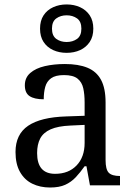

<svg xmlns="http://www.w3.org/2000/svg" viewBox="-20 -834 603 864"><path d="M279.8 -596.2Q246.6 -596.2 219.2 -608.6Q191.9 -621.1 176 -645.3Q160.2 -669.4 160.2 -705.1Q160.2 -740.7 176 -764.9Q191.9 -789.1 219.2 -801.5Q246.6 -814 279.8 -814Q313.5 -814 340.6 -801.5Q367.7 -789.1 383.8 -764.9Q399.9 -740.7 399.9 -705.1Q399.9 -669.4 383.8 -645.3Q367.7 -621.1 340.6 -608.6Q313.5 -596.2 279.8 -596.2ZM279.8 -645Q307.1 -645 326.7 -658.9Q346.2 -672.9 346.2 -705.1Q346.2 -737.3 326.7 -751.2Q307.1 -765.1 279.8 -765.1Q252.9 -765.1 233.4 -751.2Q213.9 -737.3 213.9 -705.1Q213.9 -672.9 233.4 -658.9Q252.9 -645 279.8 -645ZM205.1 9.8Q160.6 9.8 125.5 -7.3Q90.3 -24.4 70.1 -60.1Q49.8 -95.7 49.8 -149.9Q49.8 -229.5 106.7 -268.1Q163.6 -306.6 277.8 -310.1L360.8 -313V-373Q360.8 -409.2 354.7 -436.8Q348.6 -464.4 328.9 -480.2Q309.1 -496.1 268.1 -496.1Q229.5 -496.1 210 -481.9Q190.4 -467.8 183.6 -443.1Q176.8 -418.5 176.8 -387.2Q134.8 -387.2 113.3 -401.4Q91.8 -415.5 91.8 -450.2Q91.8 -484.4 116.2 -505.6Q140.6 -526.9 181.6 -536.4Q222.7 -545.9 272 -545.9Q333 -545.9 373.8 -529.1Q414.6 -512.2 434.8 -474.4Q455.1 -436.5 455.1 -373V-113.8Q455.1 -71.8 469.2 -56.9Q483.4 -42 520 -42V0H384.8L369.1 -85.9H360.8Q340.8 -57.6 320.6 -36.1Q300.3 -14.6 273.4 -2.4Q246.6 9.8 205.1 9.8ZM228 -51.8Q288.6 -51.8 324.7 -89.6Q360.8 -127.4 360.8 -190.9V-272L296.9 -269Q240.7 -266.6 207.8 -252Q174.8 -237.3 160.9 -210.7Q147 -184.1 147 -145Q147 -51.8 228 -51.8Z"/></svg>

Font: Satisar Sharada
Style: Regular
Weight: 400
Designer: Vinodh Rajan & Sunil Mahnoori
Version: 2.2